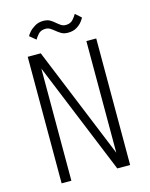

<svg xmlns="http://www.w3.org/2000/svg" viewBox="-127 -945 804 1026"><g transform="rotate(-15 275.0 -432.0)"><path d="M84 0V-700H156L408.5 -82.5V-700H463V0H392L138 -620.5V0ZM326 -768.5Q303 -768.5 288.2 -777.8Q273.5 -787 261.5 -797Q250.5 -806 239.5 -813Q228.5 -820 214 -820Q187.5 -820 173.2 -803.5Q159 -787 153.5 -776.5L119.5 -804.5Q122 -811.5 134.2 -825.8Q146.5 -840 166.8 -852Q187 -864 213.5 -864Q236.5 -864 251.2 -855Q266 -846 277.5 -835.5Q288.5 -826 299.5 -818.8Q310.5 -811.5 325.5 -811.5Q351.5 -811.5 366 -828.5Q380.5 -845.5 386 -856.5L418.5 -828Q415.5 -821 404.8 -806.8Q394 -792.5 374.5 -780.5Q355 -768.5 326 -768.5Z"/></g></svg>

Font: Trispace SemiCondensed ExtraLight
Style: Regular
Weight: 200
Width: 4
Designer: Tyler Finck
Foundry: Etcetera Type Company
Version: Version 1.210; ttfautohint (v1.8.3)